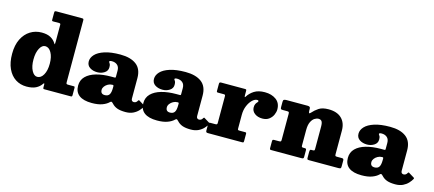

<svg xmlns="http://www.w3.org/2000/svg" viewBox="-56 -1336 4323 1911"><g transform="rotate(15 2105.0 -380.0)"><path d="M25 -259Q25 -349 56.2 -411.5Q87.5 -474 140 -506.5Q192.5 -539 257 -539Q313 -539 348.2 -519.8Q383.5 -500.5 403.5 -467.5Q410.5 -456.5 411.8 -461.2Q413 -466 413 -486.5V-662Q413 -675 399.5 -675H340.5Q329 -675 326 -677.2Q323 -679.5 323 -691V-761Q323 -774 327.2 -777Q331.5 -780 345 -780H605.5Q615 -780 619 -777.2Q623 -774.5 623 -764.5V-127.5Q623 -113 626.5 -109Q630 -105 644 -105H701.5Q710 -105 711.5 -101.2Q713 -97.5 713 -89V-17.5Q713 -6 709.5 -3Q706 0 694 0H428.5Q418 0 415.5 -3.5Q413 -7 413 -18V-43.5Q413 -52.5 410.2 -56Q407.5 -59.5 400.5 -49Q379 -17 342.2 1.5Q305.5 20 247 20Q182.5 20 132.5 -12.2Q82.5 -44.5 53.8 -106.8Q25 -169 25 -259ZM245 -259Q245 -188.5 268.5 -144.8Q292 -101 325 -101Q363.5 -101 388.2 -144.8Q413 -188.5 413 -259Q413 -329.5 388.2 -373.2Q363.5 -417 325 -417Q292 -417 268.5 -373.2Q245 -329.5 245 -259Z M741.5 -123Q741.5 -180 779.2 -218Q817 -256 883.2 -275Q949.5 -294 1035.5 -294H1069.5Q1078 -294 1080.2 -296Q1082.5 -298 1082.5 -307V-367Q1082.5 -406 1060.5 -425Q1038.5 -444 1004.5 -444Q993.5 -444 986 -441.2Q978.5 -438.5 978.5 -434Q978.5 -428.5 982.8 -424Q987 -419.5 991.2 -409.8Q995.5 -400 995.5 -378Q995.5 -341.5 963.2 -320.8Q931 -300 890.5 -300Q845 -300 813.2 -321.2Q781.5 -342.5 781.5 -383Q781.5 -421.5 812.8 -455Q844 -488.5 907.8 -509.2Q971.5 -530 1069.5 -530Q1174.5 -530 1233.5 -485.8Q1292.5 -441.5 1292.5 -347V-136Q1292.5 -121 1300.2 -114Q1308 -107 1318.5 -107Q1329 -107 1339 -112.2Q1349 -117.5 1357.5 -133.5Q1362.5 -142 1369 -137L1426 -102Q1432.5 -98 1429 -90Q1417.5 -68 1396 -44.8Q1374.5 -21.5 1342.2 -5.8Q1310 10 1264.5 10H1264Q1211 10 1178.5 -1.8Q1146 -13.5 1123.5 -38.5Q1111 -52 1104.8 -53Q1098.5 -54 1090 -45.5Q1065.5 -21 1023 -5.5Q980.5 10 916.5 10Q831 10 786.2 -23.2Q741.5 -56.5 741.5 -123ZM978.5 -143Q978.5 -99.5 1021.5 -99.5Q1054 -99.5 1068.2 -120.5Q1082.5 -141.5 1082.5 -191V-208.5Q1082.5 -218.5 1072.5 -218.5H1068.5Q1045.5 -218.5 1025 -207.2Q1004.5 -196 991.5 -178.8Q978.5 -161.5 978.5 -143Z M1413.5 -123Q1413.5 -180 1451.2 -218Q1489 -256 1555.2 -275Q1621.5 -294 1707.5 -294H1741.5Q1750 -294 1752.2 -296Q1754.5 -298 1754.5 -307V-367Q1754.5 -406 1732.5 -425Q1710.5 -444 1676.5 -444Q1665.5 -444 1658 -441.2Q1650.5 -438.5 1650.5 -434Q1650.5 -428.5 1654.8 -424Q1659 -419.5 1663.2 -409.8Q1667.5 -400 1667.5 -378Q1667.5 -341.5 1635.2 -320.8Q1603 -300 1562.5 -300Q1517 -300 1485.2 -321.2Q1453.5 -342.5 1453.5 -383Q1453.5 -421.5 1484.8 -455Q1516 -488.5 1579.8 -509.2Q1643.5 -530 1741.5 -530Q1846.5 -530 1905.5 -485.8Q1964.5 -441.5 1964.5 -347V-136Q1964.5 -121 1972.2 -114Q1980 -107 1990.5 -107Q2001 -107 2011 -112.2Q2021 -117.5 2029.5 -133.5Q2034.5 -142 2041 -137L2098 -102Q2104.5 -98 2101 -90Q2089.5 -68 2068 -44.8Q2046.5 -21.5 2014.2 -5.8Q1982 10 1936.5 10H1936Q1883 10 1850.5 -1.8Q1818 -13.5 1795.5 -38.5Q1783 -52 1776.8 -53Q1770.5 -54 1762 -45.5Q1737.5 -21 1695 -5.5Q1652.5 10 1588.5 10Q1503 10 1458.2 -23.2Q1413.5 -56.5 1413.5 -123ZM1650.5 -143Q1650.5 -99.5 1693.5 -99.5Q1726 -99.5 1740.2 -120.5Q1754.5 -141.5 1754.5 -191V-208.5Q1754.5 -218.5 1744.5 -218.5H1740.5Q1717.5 -218.5 1697 -207.2Q1676.5 -196 1663.5 -178.8Q1650.5 -161.5 1650.5 -143Z M2180.5 -393.5Q2180.5 -406 2178.2 -410.5Q2176 -415 2163.5 -415H2108.5Q2097.5 -415 2094 -417.5Q2090.5 -420 2090.5 -430.5V-500Q2090.5 -512 2094.5 -516Q2098.5 -520 2109.5 -520H2354.5Q2364.5 -520 2367.5 -517Q2370.5 -514 2370.5 -503.5V-463Q2370.5 -430.5 2380.5 -447Q2404.5 -486.5 2446.5 -513.2Q2488.5 -540 2555.5 -540Q2626 -540 2672.2 -506Q2718.5 -472 2718.5 -406Q2718.5 -380 2705.8 -350.8Q2693 -321.5 2666 -300.8Q2639 -280 2596.5 -280Q2548.5 -280 2517 -304Q2485.5 -328 2485.5 -366Q2485.5 -389.5 2493 -402.5Q2500.5 -415.5 2508 -422.8Q2515.5 -430 2515.5 -436Q2515.5 -446 2500.5 -446Q2476.5 -446 2451 -421.8Q2425.5 -397.5 2408 -356Q2390.5 -314.5 2390.5 -263V-122.5Q2390.5 -110.5 2394.2 -107.8Q2398 -105 2410.5 -105H2466.5Q2476 -105 2478.2 -101.8Q2480.5 -98.5 2480.5 -88.5V-20Q2480.5 -8.5 2478.2 -4.2Q2476 0 2464.5 0H2112.5Q2100 0 2095.2 -4.5Q2090.5 -9 2090.5 -21.5V-90Q2090.5 -101 2094.5 -103Q2098.5 -105 2109.5 -105H2157Q2170 -105 2175.2 -107.8Q2180.5 -110.5 2180.5 -123Z M2815.5 -415H2773.5Q2756.5 -415 2752.5 -419.5Q2748.5 -424 2748.5 -440.5V-493.5Q2748.5 -511 2757.2 -515.5Q2766 -520 2781.5 -520H3000.5Q3012 -520 3020.2 -515.5Q3028.5 -511 3028.5 -495V-477Q3028.5 -437.5 3049 -461Q3076 -492 3112 -516Q3148 -540 3211.5 -540Q3299.5 -540 3346.5 -494.8Q3393.5 -449.5 3393.5 -369V-126.5Q3393.5 -111.5 3397.8 -108.2Q3402 -105 3417.5 -105H3465.5Q3483.5 -105 3483.5 -86.5V-26Q3483.5 -7.5 3477.8 -3.8Q3472 0 3454.5 0H3153.5Q3139.5 0 3136.5 -4.5Q3133.5 -9 3133.5 -23V-82Q3133.5 -92.5 3135.8 -98.8Q3138 -105 3149.5 -105H3162.5Q3176 -105 3179.8 -108.2Q3183.5 -111.5 3183.5 -124.5V-353Q3183.5 -393.5 3172.8 -408.2Q3162 -423 3138.5 -423Q3119.5 -423 3098.5 -409.5Q3077.5 -396 3063 -365.2Q3048.5 -334.5 3048.5 -283V-124.5Q3048.5 -113.5 3051.5 -109.2Q3054.5 -105 3066.5 -105H3078.5Q3090 -105 3094.2 -102Q3098.5 -99 3098.5 -86.5V-18.5Q3098.5 -5.5 3092 -2.8Q3085.5 0 3073.5 0H2764.5Q2753 0 2750.8 -4.2Q2748.5 -8.5 2748.5 -20.5V-84Q2748.5 -97.5 2752 -101.2Q2755.5 -105 2768.5 -105H2813.5Q2829 -105 2833.8 -107.8Q2838.5 -110.5 2838.5 -126V-392Q2838.5 -407.5 2834.5 -411.2Q2830.5 -415 2815.5 -415Z M3521 -123Q3521 -180 3558.8 -218Q3596.5 -256 3662.8 -275Q3729 -294 3815 -294H3849Q3857.5 -294 3859.8 -296Q3862 -298 3862 -307V-367Q3862 -406 3840 -425Q3818 -444 3784 -444Q3773 -444 3765.5 -441.2Q3758 -438.5 3758 -434Q3758 -428.5 3762.2 -424Q3766.5 -419.5 3770.8 -409.8Q3775 -400 3775 -378Q3775 -341.5 3742.8 -320.8Q3710.5 -300 3670 -300Q3624.5 -300 3592.8 -321.2Q3561 -342.5 3561 -383Q3561 -421.5 3592.2 -455Q3623.5 -488.5 3687.2 -509.2Q3751 -530 3849 -530Q3954 -530 4013 -485.8Q4072 -441.5 4072 -347V-136Q4072 -121 4079.8 -114Q4087.5 -107 4098 -107Q4108.5 -107 4118.5 -112.2Q4128.5 -117.5 4137 -133.5Q4142 -142 4148.5 -137L4205.5 -102Q4212 -98 4208.5 -90Q4197 -68 4175.5 -44.8Q4154 -21.5 4121.8 -5.8Q4089.5 10 4044 10H4043.5Q3990.5 10 3958 -1.8Q3925.5 -13.5 3903 -38.5Q3890.5 -52 3884.2 -53Q3878 -54 3869.5 -45.5Q3845 -21 3802.5 -5.5Q3760 10 3696 10Q3610.5 10 3565.8 -23.2Q3521 -56.5 3521 -123ZM3758 -143Q3758 -99.5 3801 -99.5Q3833.5 -99.5 3847.8 -120.5Q3862 -141.5 3862 -191V-208.5Q3862 -218.5 3852 -218.5H3848Q3825 -218.5 3804.5 -207.2Q3784 -196 3771 -178.8Q3758 -161.5 3758 -143Z"/></g></svg>

Font: Besley* Fatface
Style: Regular
Weight: 900
Designer: Owen Earl
Foundry: indestructible type*
Version: Version 3.000; ttfautohint (v1.8.3)